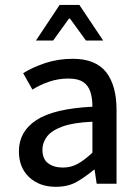

<svg xmlns="http://www.w3.org/2000/svg" viewBox="-20 -736 557 769"><path d="M203.6 12.2Q137.7 12.2 96.7 -26.4Q55.7 -64.9 55.7 -129.9Q55.7 -209 125.5 -254.9Q195.3 -300.8 350.1 -308.6Q350.1 -344.2 341.6 -369.4Q333 -394.5 312.3 -408Q291.5 -421.4 253.9 -421.4Q213.9 -421.4 177 -408.9Q140.1 -396.5 109.9 -377L72.8 -442.9Q109.9 -466.3 161.1 -483.4Q212.4 -500.5 271 -500.5Q362.8 -500.5 404.8 -447.3Q446.8 -394 446.8 -294.9V0H367.2L358.9 -56.2H356.4Q322.3 -27.8 287.6 -7.8Q252.9 12.2 203.6 12.2ZM231.9 -64.9Q265.1 -64.9 292.2 -80.3Q319.3 -95.7 350.1 -124.5V-248.5Q272.9 -245.1 229.5 -229Q186 -212.9 168 -188.7Q149.9 -164.6 149.9 -136.2Q149.9 -99.1 172.9 -82Q195.8 -64.9 231.9 -64.9ZM124 -573.7 218.8 -716.3H297.9L393.1 -573.7H324.2L260.3 -661.6H256.3L192.9 -573.7Z"/></svg>

Font: Varta Light SemiBold
Style: Regular
Weight: 600
Version: Version 1.004